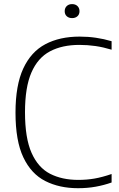

<svg xmlns="http://www.w3.org/2000/svg" viewBox="-20 -932 596 960"><path d="M370 9Q277 9 206.5 -26.8Q136 -62.5 96.8 -145Q57.5 -227.5 57.5 -369Q57.5 -505.5 96.2 -589.2Q135 -673 206.8 -711Q278.5 -749 378 -749Q420.5 -749 459.8 -743.2Q499 -737.5 538 -726V-683.5Q497 -696 457.5 -701.8Q418 -707.5 377 -707.5Q290.5 -707.5 229.8 -675.2Q169 -643 137 -569.2Q105 -495.5 105 -371Q105 -241.5 137.8 -167.8Q170.5 -94 230.2 -63.2Q290 -32.5 371.5 -32.5Q413.5 -32.5 452.5 -39.2Q491.5 -46 538 -62V-19.5Q500 -6 458.5 1.5Q417 9 370 9ZM340.5 -841.5Q324 -841.5 313.8 -850.8Q303.5 -860 303.5 -876Q303.5 -892 313.8 -901.8Q324 -911.5 340.5 -911.5Q357 -911.5 367.2 -901.8Q377.5 -892 377.5 -876Q377.5 -860 367.2 -850.8Q357 -841.5 340.5 -841.5Z"/></svg>

Font: Encode Sans XLt
Style: Regular
Weight: 200
Designer: Multiple Designers
Foundry: Impallari Type
Version: Version 3.002; ttfautohint (v1.8.3) -l 8 -r 50 -G 200 -x 14 